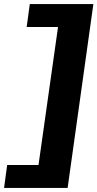

<svg xmlns="http://www.w3.org/2000/svg" viewBox="-54 -820 477 940"><path d="M-34.1 100 -18.9 -12.2H134.5L230.1 -687.8H76.6L91.9 -800H403.1L277.1 100Z"/></svg>

Font: Pathway Extreme 8pt Thin
Style: Italic
Weight: 100
Italic angle: -8°
Designer: Eduardo Rodriguez Tunni
Foundry: Eduardo Rodriguez Tunni
Version: Version 1.000